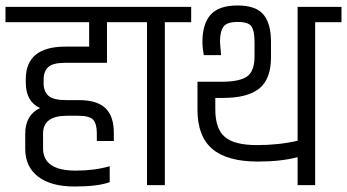

<svg xmlns="http://www.w3.org/2000/svg" viewBox="-44 -675 1265 700"><path d="M48 -132V-187Q48 -256 102 -281Q51 -304 50 -372V-386Q50 -505 194 -505H281V-594H-24V-650H444V-594H346V-446H194Q149 -446 132 -430.5Q115 -415 115 -384V-372Q115 -341 133 -325.5Q151 -310 197 -310H244Q310 -310 340.5 -280.5Q371 -251 371 -191V-161H309V-189Q309 -223 296 -238Q283 -253 240 -253H200Q113 -253 113 -188V-134Q113 -53 232 -53Q301 -53 356 -69V-11Q313 5 227.5 5Q142 5 95 -31Q48 -67 48 -132Z M492 -594H396V-650H653V-594H557V0H492Z M1041 -650H1201V-594H1105V0H1041V-102Q981 -86 896 -86Q784 -86 730 -132Q676 -178 676 -275V-377H765Q829 -377 856.5 -396Q884 -415 884 -470V-522Q884 -562 873 -578.5Q862 -595 822.5 -595Q783 -595 770.5 -577.5Q758 -560 758 -522L762 -474H699Q694 -501 694 -522Q694 -588 724 -621.5Q754 -655 821.5 -655Q889 -655 916.5 -622Q944 -589 944 -522V-466Q944 -387 901.5 -352.5Q859 -318 769 -318H741V-276Q741 -205 776 -175.5Q811 -146 892.5 -146Q974 -146 1041 -162Z"/></svg>

Font: Khand
Style: Regular
Weight: 400
Designer: Devanagari: Sanchit Sawaria, Jyotish Sonowal; Latin: Satya Rajpurohit
Foundry: Indian Type Foundry
Version: Version 1.101;PS 1.0;hotconv 1.0.78;makeotf.lib2.5.61930; tt